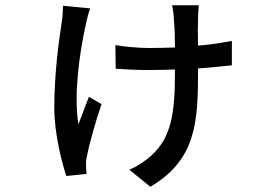

<svg xmlns="http://www.w3.org/2000/svg" viewBox="-20 -623 1040 732"><path d="M864 -374V-467C828 -460 784 -453 735 -449C734 -490 734 -531 735 -548C735 -567 736 -585 738 -603H636C639 -592 643 -562 643 -546C646 -519 647 -481 647 -442C615 -441 582 -440 550 -440C502 -440 447 -446 420 -451L421 -361C460 -358 506 -356 547 -356C582 -356 615 -357 647 -358V-346C647 -195 634 -99 557 -30C534 -9 501 13 473 24L553 89C726 -12 735 -156 735 -345V-362C785 -366 828 -370 864 -374ZM324 -591 220 -601C220 -585 219 -562 216 -542C204 -466 187 -343 187 -211C187 -112 217 1 233 48L310 40C309 31 308 14 308 6C307 -2 309 -18 312 -30C320 -73 346 -165 367 -226L319 -254C306 -219 290 -178 279 -149C260 -264 284 -428 308 -533C311 -548 317 -574 324 -591Z"/></svg>

Font: Spoqa Han Sans Neo Medium
Style: Regular
Weight: 500
Designer: [Spoqa Han Sans Neo] Dong-huui Kim ___ Younghwa Kang ___ Yujin Lee ___ [Noto Sans] Ryoko NISHIZUKA ____ (kana & ideograp
Foundry: Spoqa (http://www.spoqa-han-sans.com)
Version: Version 1.100;hotconv 1.0.109;makeotfexe 2.5.65596